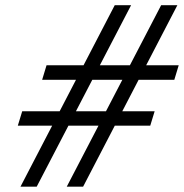

<svg xmlns="http://www.w3.org/2000/svg" viewBox="-20 -702 692 722"><path d="M473 -682.5 118 0H57L411.5 -682.5ZM647 -682.5 292.5 0H231L586 -682.5ZM635.5 -402H138.5L155 -456.5H652ZM545 -229.5H47L63.5 -283.5H561.5Z"/></svg>

Font: Newsreader SemiBold
Style: Italic
Weight: 600
Italic angle: -17°
Designer: Hugues Gentile
Foundry: Production Type
Version: Version 1.003